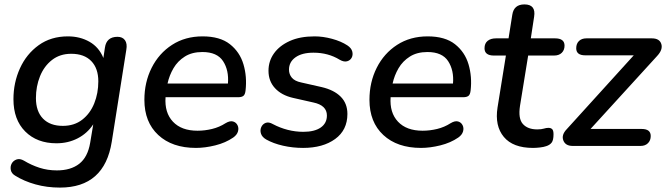

<svg xmlns="http://www.w3.org/2000/svg" viewBox="-20 -662 3025 871"><path d="M252 189Q193 189 141 174.5Q89 160 49 135Q32 125 29 109Q26 93 33 80Q40 67 55 61.5Q70 56 89 67Q122 87 159 99Q196 111 238 111Q301 111 339.5 81Q378 51 389 -14L403 -98Q376 -57 332.5 -34.5Q289 -12 236 -12Q148 -12 94.5 -65.5Q41 -119 41 -212Q41 -287 70.5 -352Q100 -417 155.5 -457Q211 -497 288 -497Q343 -497 386 -472.5Q429 -448 449 -399L456 -446Q463 -495 513 -495Q536 -495 547 -479.5Q558 -464 553 -436L487 -19Q454 189 252 189ZM265 -91Q317 -91 353 -119Q389 -147 407.5 -193Q426 -239 426 -293Q426 -352 394 -385Q362 -418 303 -418Q252 -418 216 -390Q180 -362 161.5 -316Q143 -270 143 -217Q143 -157 175 -124Q207 -91 265 -91Z M869 9Q761 9 698 -49.5Q635 -108 635 -209Q635 -289 668 -354.5Q701 -420 760.5 -458.5Q820 -497 899 -497Q978 -497 1023 -461.5Q1068 -426 1084.5 -370Q1101 -314 1094 -252Q1092 -233 1084 -227Q1076 -221 1061 -221H731Q726 -151 764.5 -110Q803 -69 876 -69Q909 -69 942 -77Q975 -85 1003 -103Q1023 -115 1037 -111Q1051 -107 1057.5 -94Q1064 -81 1059.5 -65.5Q1055 -50 1038 -38Q1003 -14 956.5 -2.5Q910 9 869 9ZM898 -426Q851 -426 818.5 -405.5Q786 -385 767 -352.5Q748 -320 740 -283H1014Q1019 -343 992 -384.5Q965 -426 898 -426Z M1355 9Q1308 9 1264 -1Q1220 -11 1188 -29Q1169 -40 1164 -55.5Q1159 -71 1165 -85Q1171 -99 1185 -104.5Q1199 -110 1218 -99Q1250 -82 1285 -73Q1320 -64 1356 -64Q1407 -64 1435 -83.5Q1463 -103 1463 -138Q1463 -184 1402 -197L1309 -218Q1257 -230 1227.5 -262Q1198 -294 1198 -341Q1198 -385 1223 -420Q1248 -455 1294.5 -476Q1341 -497 1407 -497Q1445 -497 1486 -486Q1527 -475 1556 -456Q1574 -444 1578 -428.5Q1582 -413 1575.5 -400.5Q1569 -388 1554.5 -384Q1540 -380 1521 -391Q1469 -423 1402 -423Q1350 -423 1320.5 -402Q1291 -381 1291 -346Q1291 -325 1304 -309.5Q1317 -294 1346 -288L1439 -267Q1495 -254 1525.5 -223.5Q1556 -193 1556 -145Q1556 -72 1500.5 -31.5Q1445 9 1355 9Z M1890 9Q1782 9 1719 -49.5Q1656 -108 1656 -209Q1656 -289 1689 -354.5Q1722 -420 1781.5 -458.5Q1841 -497 1920 -497Q1999 -497 2044 -461.5Q2089 -426 2105.5 -370Q2122 -314 2115 -252Q2113 -233 2105 -227Q2097 -221 2082 -221H1752Q1747 -151 1785.5 -110Q1824 -69 1897 -69Q1930 -69 1963 -77Q1996 -85 2024 -103Q2044 -115 2058 -111Q2072 -107 2078.5 -94Q2085 -81 2080.5 -65.5Q2076 -50 2059 -38Q2024 -14 1977.5 -2.5Q1931 9 1890 9ZM1919 -426Q1872 -426 1839.5 -405.5Q1807 -385 1788 -352.5Q1769 -320 1761 -283H2035Q2040 -343 2013 -384.5Q1986 -426 1919 -426Z M2398 9Q2307 9 2265.5 -41Q2224 -91 2237 -174L2275 -410H2221Q2178 -410 2178 -443Q2178 -465 2192 -476.5Q2206 -488 2230 -488H2287L2304 -595Q2311 -642 2359 -642Q2412 -642 2403 -586L2388 -488H2498Q2541 -488 2541 -455Q2541 -435 2528.5 -422.5Q2516 -410 2493 -410H2376L2339 -182Q2330 -124 2352 -99.5Q2374 -75 2417 -75Q2436 -75 2447 -78.5Q2458 -82 2468 -82Q2479 -82 2485 -76Q2491 -70 2491 -53Q2491 -26 2482.5 -15Q2474 -4 2458 1Q2447 5 2429.5 7Q2412 9 2398 9Z M2578 0Q2545 0 2535.5 -25Q2526 -50 2551 -76L2855 -411H2635Q2594 -411 2594 -443Q2594 -464 2606.5 -476Q2619 -488 2640 -488H2937Q2972 -488 2980 -462.5Q2988 -437 2961 -408L2659 -77H2891Q2932 -77 2932 -45Q2932 -25 2919.5 -12.5Q2907 0 2886 0Z"/></svg>

Font: Nunito SemiBold
Style: Italic
Weight: 600
Italic angle: -9°
Designer: Vernon Adams
Foundry: Vernon Adams
Version: Version 3.601; ttfautohint (v1.8.2.53-6de2)